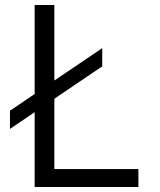

<svg xmlns="http://www.w3.org/2000/svg" viewBox="-20 -750 640 770"><path d="M198 -354V-72H535V0H119V-300L20 -233V-306L119 -373V-730H198V-427L390 -557V-484Z"/></svg>

Font: JetBrains Mono Semi Light
Style: Regular
Weight: 350
Monospace: yes
Designer: Philipp Nurullin, Konstantin Bulenkov
Foundry: JetBrains
Version: 2.002